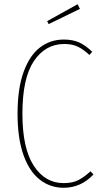

<svg xmlns="http://www.w3.org/2000/svg" viewBox="-20 -878 483 908"><path d="M416 -633 403 -618Q374 -645 347.5 -657.5Q321 -670 284 -670Q195 -670 140.5 -589.5Q86 -509 86 -340Q86 -177 139.5 -94.5Q193 -12 281 -12Q323 -12 351 -26.5Q379 -41 408 -68L422 -53Q363 10 281 10Q217 10 167.5 -29Q118 -68 90.5 -146.5Q63 -225 63 -340Q63 -459 91.5 -537.5Q120 -616 169 -653.5Q218 -691 282 -691Q325 -691 356 -676.5Q387 -662 416 -633ZM347 -858 358 -836 210 -764 203 -778Z"/></svg>

Font: Fira Sans Extra Condensed Thin
Style: Regular
Weight: 250
Width: 1
Designer: Carrois Corporate & Edenspiekermann AG
Foundry: Carrois Corporate GbR & Edenspiekermann AG
Version: Version 4.203